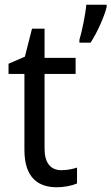

<svg xmlns="http://www.w3.org/2000/svg" viewBox="-20 -780 470 810"><path d="M430 -751V-760H344C341 -721 325 -644 315 -612V-600H362C389 -640 421 -712 430 -751ZM239 -62C194 -62 168 -92 168 -153V-468H299V-536H168V-659H115L85 -541L16 -511V-468H83V-148C83 -30 141 10 220 10C251 10 285 3 305 -6V-73C288 -67 262 -62 239 -62Z"/></svg>

Font: Noto Sans Georgian SemiCondensed
Style: Regular
Weight: 400
Width: 4
Designer: Monotype Design Team, Akaki Razmadze
Foundry: Google LLC
Version: Version 2.005